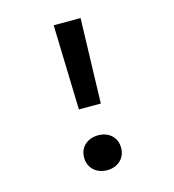

<svg xmlns="http://www.w3.org/2000/svg" viewBox="-110 -822 840 927"><g transform="rotate(-15 310.0 -358.5)"><path d="M365 -306 377.5 -730H243L255.5 -306ZM312.5 13C363 13 404.5 -20 404.5 -74.5C404.5 -129.5 363 -161.5 312.5 -161.5C261.5 -161.5 219.5 -129.5 219.5 -74.5C219.5 -20 261.5 13 312.5 13Z"/></g></svg>

Font: Monaspace Neon SemiBold
Style: Regular
Weight: 600
Designer: Riley Cran & the Lettermatic Team
Foundry: Lettermatic
Version: Version 1.200 (Monaspace Neon)